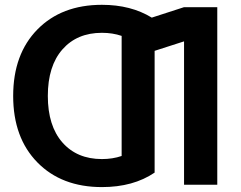

<svg xmlns="http://www.w3.org/2000/svg" viewBox="-20 -760 992 790"><path d="M399.4 -740.2Q518.6 -740.2 604.5 -687.5L737.3 -730.5H874V0H737.3V-589.8L616.2 -550.8V-49.8Q528.3 9.8 399.4 9.8Q233.4 9.8 133.8 -91.8Q34.2 -193.4 34.2 -365.2Q34.2 -537.1 133.8 -638.7Q233.4 -740.2 399.4 -740.2ZM399.4 -105.5Q443.4 -105.5 480.5 -118.2V-612.3Q443.4 -625 399.4 -625Q296.9 -625 236.8 -556.6Q176.8 -488.3 176.8 -365.2Q176.8 -242.2 236.8 -173.8Q296.9 -105.5 399.4 -105.5Z"/></svg>

Font: GenEi M Gothic v2 Bold
Style: Regular
Weight: 700
Version: Version 2.0